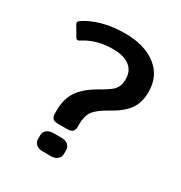

<svg xmlns="http://www.w3.org/2000/svg" viewBox="-164 -813 876 930"><g transform="rotate(30 273.5 -347.5)"><path d="M167 -189V-206Q167 -270 195.5 -313Q224 -356 286 -392Q327 -415 346.5 -430Q366 -445 373.5 -461.5Q381 -478 381 -505Q381 -551 348 -575.5Q315 -600 256 -600Q165 -600 98 -557Q89 -551 84 -551Q78 -551 73 -560L42 -612Q38 -620 38 -623Q38 -630 48 -637Q88 -664 144 -679.5Q200 -695 270 -695Q377 -695 442.5 -645Q508 -595 508 -506Q508 -445 479.5 -406Q451 -367 387 -332Q333 -302 314 -275.5Q295 -249 295 -203V-189Q295 -171 286.5 -162Q278 -153 257 -153H204Q184 -153 175.5 -162Q167 -171 167 -189ZM158 -41V-61Q158 -80 171.5 -91.5Q185 -103 209 -103H252Q277 -103 290 -91.5Q303 -80 303 -61V-41Q303 -23 289.5 -11.5Q276 0 252 0H209Q185 0 171.5 -11.5Q158 -23 158 -41Z"/></g></svg>

Font: Mitr
Style: Regular
Weight: 400
Designer: Thanarat Vachiruckul
Foundry: Cadson Demak
Version: Version 1.002